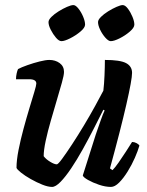

<svg xmlns="http://www.w3.org/2000/svg" viewBox="-20 -736 579 756"><path d="M185 0Q169 0 146.5 -9Q124 -18 101 -31Q78 -44 62.5 -56.5Q47 -69 45 -75Q45 -105 53 -145.5Q61 -186 72.5 -228.5Q84 -271 95.5 -309Q107 -347 115 -373.5Q123 -400 123 -407Q123 -424 95 -424H43Q43 -435 45.5 -446.5Q48 -458 51 -464Q64 -471 88 -479.5Q112 -488 136 -494Q160 -500 174 -500Q198 -500 215 -487.5Q232 -475 232 -453Q232 -440 223.5 -410Q215 -380 203.5 -341Q192 -302 180 -260.5Q168 -219 160 -182Q152 -145 152 -121Q161 -109 177.5 -99Q194 -89 203 -89Q208 -88 224.5 -110.5Q241 -133 264 -168Q287 -203 311 -243Q335 -283 355 -319.5Q375 -356 387 -379Q390 -404 391.5 -439Q393 -474 393 -500Q453 -500 476.5 -487.5Q500 -475 500 -449Q500 -423 477.5 -324.5Q455 -226 413 -73L423 -66Q433 -76 447 -96Q461 -116 475.5 -138.5Q490 -161 500 -177Q509 -177 517.5 -172.5Q526 -168 529 -163Q523 -142 511 -114.5Q499 -87 482.5 -60.5Q466 -34 449 -17Q432 0 417 0Q395 0 370 -8.5Q345 -17 326.5 -27.5Q308 -38 306 -45L357 -206Q367 -235 376.5 -262Q386 -289 392 -301L387 -304Q370 -270 349 -229Q328 -188 305.5 -147.5Q283 -107 260.5 -73.5Q238 -40 218.5 -20Q199 0 185 0ZM416 -574Q407 -574 395 -587.5Q383 -601 374.5 -618.5Q366 -636 366 -649Q366 -658 377.5 -669.5Q389 -681 406 -691.5Q423 -702 439 -709Q455 -716 463 -716Q473 -716 483.5 -702Q494 -688 501.5 -670Q509 -652 509 -639Q509 -627 491 -611.5Q473 -596 451 -585Q429 -574 416 -574ZM222 -574Q212 -574 200.5 -587.5Q189 -601 180 -618.5Q171 -636 171 -649Q171 -658 182.5 -669.5Q194 -681 211 -691.5Q228 -702 244 -709Q260 -716 269 -716Q278 -716 289 -702Q300 -688 307.5 -670Q315 -652 315 -639Q315 -627 296.5 -611.5Q278 -596 256 -585Q234 -574 222 -574Z"/></svg>

Font: Texturina 72pt 72pt Regular
Style: Bold Italic
Weight: 700
Italic angle: -11°
Designer: Guillermo Torres Carreño
Foundry: Omnibus-Type
Version: Version 1.002; ttfautohint (v1.8.3)